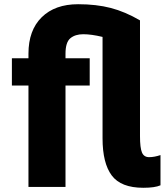

<svg xmlns="http://www.w3.org/2000/svg" viewBox="-20 -849 777 906"><path d="M36.1 -445.3V-574.2H114.3V-595.7Q114.3 -706.1 176.8 -767.6Q239.3 -829.1 348.6 -829.1Q434.6 -829.1 502.4 -811.5Q570.3 -793.9 640.6 -752.9V-206.1Q640.6 -151.4 649.9 -129.4Q659.2 -107.4 683.6 -107.4Q708 -107.4 737.3 -117.2V25.4Q710.9 37.1 656.2 37.1Q550.8 37.1 507.3 -21Q463.9 -79.1 463.9 -196.3V-674.8Q411.1 -687.5 373 -687.5Q335 -687.5 312 -668.5Q289.1 -649.4 289.1 -595.7V-574.2H403.3V-445.3H289.1V33.2H114.3V-445.3Z"/></svg>

Font: GenEi M Gothic v2 Heavy
Style: Regular
Weight: 800
Version: Version 2.0